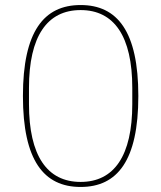

<svg xmlns="http://www.w3.org/2000/svg" viewBox="-20 -730 640 762"><path d="M300 12C446 12 529 -93 529 -349C529 -605 446 -710 300 -710C154 -710 71 -605 71 -349C71 -93 154 12 300 12ZM300 -8C167 -8 95 -112 95 -317V-381C95 -586 167 -690 300 -690C433 -690 505 -586 505 -381V-317C505 -112 433 -8 300 -8Z"/></svg>

Font: IBM Plex Devanagari Thin
Style: Regular
Weight: 100
Designer: Mike Abbink, Paul van der Laan, Pieter van Rosmalen, Erin McLaughlin
Foundry: Bold Monday
Version: Version 1.0